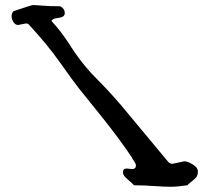

<svg xmlns="http://www.w3.org/2000/svg" viewBox="-20 -752 814 751"><path d="M654.3 -111.3 701.2 -121.1Q713.9 -121.1 733.9 -108.9Q753.9 -96.7 753.9 -81.5Q753.9 -66.4 747.6 -58.6Q741.2 -50.8 730 -42.5Q718.8 -34.2 712.9 -27.3Q673.8 -21.5 647.5 -21.5Q621.1 -21.5 581.1 -24.4Q541 -27.3 503.9 -27.3Q500 -33.2 480.5 -49.3Q460.9 -65.4 460.9 -77.1Q460.9 -92.8 475.6 -92.8L496.1 -90.8Q511.7 -90.8 511.7 -104.5Q511.7 -111.3 504.4 -121.6Q497.1 -131.8 496.1 -135.7Q444.3 -212.9 377 -296.4Q309.6 -379.9 287.6 -407.7Q265.6 -435.5 215.3 -506.8Q165 -578.1 90.8 -658.2Q87.9 -660.2 81.1 -660.2L50.8 -654.3Q40 -654.3 32.7 -665.5Q25.4 -676.8 25.4 -688.5Q25.4 -700.2 32.2 -708Q103.5 -732.4 109.9 -732.4Q116.2 -732.4 145.5 -730Q174.8 -727.5 215.8 -727.5Q233.4 -717.8 233.4 -701.2Q233.4 -684.6 209 -682.1Q184.6 -679.7 181.6 -669.9Q222.7 -625 256.3 -571.3Q290 -517.6 336.9 -465.8L398.4 -402.3Q423.8 -375 454.1 -339.8L637.7 -119.1Q644.5 -111.3 654.3 -111.3Z"/></svg>

Font: Essays1743
Style: Medium
Weight: 500
Designer: Based on the typeface in a 1743 English translation of the essays of Montaigne.  PostScript/TrueType font designed by Jo
Version: Version 002.100